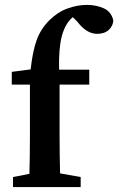

<svg xmlns="http://www.w3.org/2000/svg" viewBox="-20 -763 482 783"><path d="M33 0V-41L100 -54Q101 -93 101.5 -132Q102 -171 102 -210V-418H28V-470L105 -480Q113 -554 129.5 -599.5Q146 -645 181 -680Q215 -714 255.5 -728.5Q296 -743 334 -743Q373 -743 403.5 -729Q434 -715 442 -680Q441 -657 423.5 -641Q406 -625 376 -625Q333 -625 295 -675L277 -693Q274 -691 270 -687Q243 -660 231 -611Q219 -562 221 -479H344V-418H223V-210Q223 -172 223.5 -133.5Q224 -95 225 -56L309 -41V0Z"/></svg>

Font: Source Serif Pro Semibold
Style: Regular
Weight: 600
Designer: Frank Grießhammer
Foundry: Adobe Systems Incorporated
Version: Version 3.000;hotconv 1.0.109;makeotfexe 2.5.65596